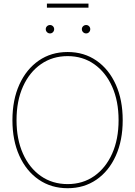

<svg xmlns="http://www.w3.org/2000/svg" viewBox="-20 -1020 738 1049"><path d="M349.6 8.3Q259.8 8.3 191.7 -38.6Q123.5 -85.4 85.7 -169.2Q47.9 -252.9 47.9 -363.3Q47.9 -474.6 85.9 -558.3Q124 -642.1 191.9 -689Q259.8 -735.8 349.6 -735.8Q439 -735.8 506.8 -689Q574.7 -642.1 612.5 -558.3Q650.4 -474.6 650.4 -363.3Q650.4 -252.4 612.5 -168.7Q574.7 -85 506.8 -38.3Q439 8.3 349.6 8.3ZM349.6 -14.2Q432.1 -14.2 494.9 -58.1Q557.6 -102.1 592.8 -180.7Q627.9 -259.3 627.9 -363.3Q627.9 -467.8 592.8 -546.4Q557.6 -625 494.9 -669.2Q432.1 -713.4 349.6 -713.4Q267.1 -713.4 204.1 -669.7Q141.1 -626 105.7 -547.4Q70.3 -468.8 70.3 -363.3Q70.3 -259.8 105.2 -181.2Q140.1 -102.5 203.1 -58.3Q266.1 -14.2 349.6 -14.2ZM450.7 -837.4Q440.9 -837.4 434.1 -844.2Q427.2 -851.1 427.2 -860.8Q427.2 -870.1 434.1 -876.7Q440.9 -883.3 450.7 -883.3Q460 -883.3 466.6 -876.7Q473.1 -870.1 473.1 -860.8Q473.1 -851.1 466.6 -844.2Q460 -837.4 450.7 -837.4ZM253.4 -837.4Q243.7 -837.4 236.8 -844.2Q230 -851.1 230 -860.8Q230 -870.1 236.8 -876.7Q243.7 -883.3 253.4 -883.3Q262.7 -883.3 269.3 -876.7Q275.9 -870.1 275.9 -860.8Q275.9 -851.1 269.3 -844.2Q262.7 -837.4 253.4 -837.4ZM463.4 -1000.5V-978H236.3V-1000.5Z"/></svg>

Font: Inter 28pt Thin
Style: Regular
Weight: 250
Designer: Rasmus Andersson
Foundry: rsms
Version: Version 4.001;git-66647c0bb